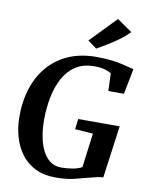

<svg xmlns="http://www.w3.org/2000/svg" viewBox="-105 -1076 902 1159"><g transform="rotate(10 345.5 -496.0)"><path d="M315.8 8Q244.3 8 192.2 -18Q140.1 -44.1 106.6 -88.5Q73.1 -133 56.5 -189.2Q39.8 -245.5 38.8 -306Q37.1 -406.8 63.5 -488.8Q90 -570.8 141.3 -629.7Q192.7 -688.5 266.3 -720.1Q340 -751.7 433.5 -751.7Q491.1 -751.7 529.5 -746.8Q567.9 -741.8 594.1 -735.4Q620.3 -729 640.3 -724Q647 -722.5 653.5 -721Q660 -719.5 666.7 -718L636.3 -561.5H540.6L536.5 -669.2Q524.2 -676.8 509.4 -682.3Q494.6 -687.8 475.7 -690.9Q456.8 -693.9 432.3 -693.9Q363.8 -693.9 316.9 -662.8Q270 -631.6 241.7 -578.2Q213.5 -524.8 201 -457.9Q188.5 -391.1 188.6 -319.3Q188.9 -267.1 197.8 -219.8Q206.7 -172.6 225.1 -135.9Q243.5 -99.2 272 -78.2Q300.4 -57.2 340 -57.2Q376.6 -57.2 409.8 -63.1Q443.1 -68.9 466.4 -82L493.5 -292L383 -299.8L390.8 -363.4H645.1L601.1 -42.4Q586.1 -42.4 562.7 -37.4Q539.3 -32.4 517.8 -26.4Q477.1 -15.4 430.1 -3.7Q383.1 8 315.8 8ZM369.1 -840.9 522.9 -999.8 615.2 -935.6Q586.2 -905.8 551.3 -880.7Q516.4 -855.5 482.9 -835.6Q449.4 -815.7 423.6 -800.9Z"/></g></svg>

Font: Merriweather 7pt Light
Style: Italic
Weight: 300
Italic angle: -7.8°
Designer: Eben Sorkin
Foundry: Eben Sorkin
Version: Version 2.200;gftools[0.9.31]